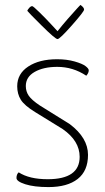

<svg xmlns="http://www.w3.org/2000/svg" viewBox="-20 -751 427 781"><path d="M91 -707Q92 -711 98.5 -718.5Q105 -726 111 -726Q115 -726 141 -700.5Q167 -675 190 -650L214 -624Q232 -647 255.5 -674Q279 -701 293 -716L307 -731Q322 -721 322 -712Q322 -704 272.5 -648Q223 -592 214 -592Q205 -592 150.5 -646Q96 -700 91 -707ZM212 -510Q252 -510 283.5 -501Q315 -492 328 -482Q341 -472 341 -465Q341 -454 331 -443Q277 -479 213 -479Q157 -479 121 -458.5Q85 -438 85 -401Q85 -379 97 -361.5Q109 -344 142 -322L264 -246Q338 -190 338 -121Q338 -56 296 -23Q254 10 177 10Q119 10 83 -1.5Q47 -13 47 -27Q47 -42 56 -50Q99 -22 174 -22Q304 -22 304 -113Q304 -178 235 -226L123 -295Q79 -322 64.5 -345.5Q50 -369 50 -400Q50 -451 95 -480.5Q140 -510 212 -510Z"/></svg>

Font: Yanone Kaffeesatz Thin
Style: Regular
Weight: 250
Designer: Yanone (Cyrillic: Daniel Pouzeot)
Foundry: Yanone
Version: Version 1.003;PS 001.003;hotconv 1.0.88;makeotf.lib2.5.64775